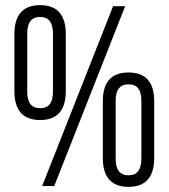

<svg xmlns="http://www.w3.org/2000/svg" viewBox="-20 -724 656 747"><path d="M236 -591V-370Q236 -257 136 -257Q36 -257 36 -370V-591Q36 -704 136 -704Q236 -704 236 -591ZM467 -700 191 0H144L420 -700ZM86 -594V-366Q86 -303 136 -303Q186 -303 186 -366V-594Q186 -658 136 -658Q86 -658 86 -594ZM580 -330V-110Q580 3 480 3Q380 3 380 -110V-330Q380 -442 480 -442Q580 -442 580 -330ZM430 -333V-106Q430 -42 480 -42Q530 -42 530 -106V-333Q530 -396 480 -396Q430 -396 430 -333Z"/></svg>

Font: Adderley Regular
Style: Regular
Weight: 400
Designer: gorohovskiy
Version: Version 1.003 November 13, 2017